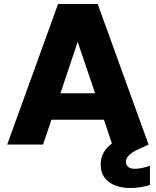

<svg xmlns="http://www.w3.org/2000/svg" viewBox="-20 -722 777 959"><path d="M654 121C654 121 654 121 654 121C639 121 628 118 621 112C613 106 609 97 609 86C609 86 609 86 609 86C609 75 614 64 624 54C633 44 650 33 675 22C675 22 722 0 722 0C722 0 468 -702 468 -702C468 -702 270 -702 270 -702C270 -702 16 0 16 0C16 0 195 0 195 0C195 0 237 -124 237 -124C237 -124 499 -124 499 -124C499 -124 539 -6 539 -6C539 -6 539 -6 539 -6C519 10 505 26 496 43C487 60 483 79 483 100C483 100 483 100 483 100C483 138 497 167 524 187C551 207 587 217 630 217C630 217 630 217 630 217C664 217 697 212 729 202C729 202 729 106 729 106C729 106 729 106 729 106C700 116 675 121 654 121ZM282 -256C282 -256 368 -513 368 -513C368 -513 455 -256 455 -256C455 -256 282 -256 282 -256Z"/></svg>

Font: Girnar Poppins
Style: Bold
Weight: 500
Designer: Ninad Kale (Devanagari), Jonny Pinhorn (Latin)
Foundry: Indian Type Foundry
Version: ""